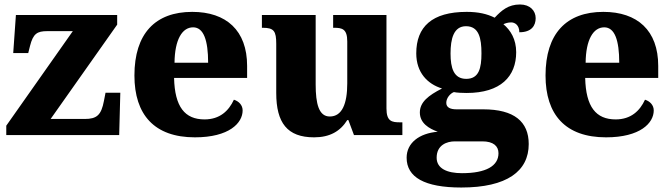

<svg xmlns="http://www.w3.org/2000/svg" viewBox="-20 -603 2997 857"><path d="M8 0H512L517 -189H451L444 -153C432 -89 412 -72 358 -72H206L503 -493V-536H51L39 -366H106L114 -398C128 -453 146 -464 191 -464H305L8 -42Z M850 10C1003 10 1063 -54 1063 -110C1063 -134 1046 -151 1024 -158C1001 -108 961 -70 893 -70C805 -70 760 -126 757 -255H1083V-309C1083 -467 990 -550 838 -550C673 -550 580 -453 580 -266C580 -91 669 10 850 10ZM909 -323H759C760 -426 793 -481 842 -481C889 -481 909 -423 909 -323Z M1382 10C1452 10 1499 -17 1530 -67H1535L1560 0H1776V-57H1766C1729 -57 1705 -61 1705 -119V-536H1467V-479H1471C1507 -479 1530 -474 1530 -418V-231C1530 -140 1507 -83 1452 -83C1403 -83 1389 -140 1389 -226V-536H1149V-479H1153C1203 -479 1213 -464 1213 -407V-188C1213 -55 1262 10 1382 10Z M2039 234C2243 234 2340 161 2340 40C2340 -60 2275 -115 2137 -115H2018C1990 -115 1972 -123 1972 -144C1972 -166 1990 -186 2006 -192C2017 -189 2048 -188 2063 -188C2215 -188 2284 -262 2284 -370C2284 -428 2259 -468 2227 -495C2236 -499 2247 -503 2262 -503C2278 -503 2298 -491 2298 -459C2353 -459 2371 -489 2371 -522C2371 -555 2346 -583 2301 -583C2249 -583 2219 -557 2188 -524C2154 -541 2115 -550 2063 -550C1908 -550 1838 -483 1838 -365C1838 -279 1888 -228 1953 -208C1892 -177 1854 -147 1854 -101C1854 -53 1895 -29 1934 -15C1851 -8 1795 35 1795 101C1795 188 1875 234 2039 234ZM2061 -251C2005 -251 1991 -300 1991 -364C1991 -430 2005 -486 2060 -486C2118 -486 2129 -432 2129 -365C2129 -299 2118 -251 2061 -251ZM2042 170C1975 170 1929 149 1929 101C1929 44 1975 28 2010 28H2133C2182 28 2205 49 2205 81C2205 138 2149 170 2042 170Z M2685 10C2838 10 2898 -54 2898 -110C2898 -134 2881 -151 2859 -158C2836 -108 2796 -70 2728 -70C2640 -70 2595 -126 2592 -255H2918V-309C2918 -467 2825 -550 2673 -550C2508 -550 2415 -453 2415 -266C2415 -91 2504 10 2685 10ZM2744 -323H2594C2595 -426 2628 -481 2677 -481C2724 -481 2744 -423 2744 -323Z"/></svg>

Font: Noto Serif Myanmar ExtraBold
Style: Regular
Weight: 800
Designer: Ben Mitchell and the Monotype Design Team
Foundry: Monotype Imaging Inc.
Version: Version 2.106